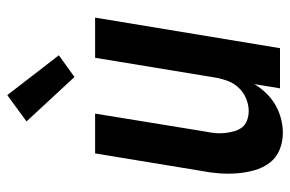

<svg xmlns="http://www.w3.org/2000/svg" viewBox="-158 -650 815 540"><g transform="rotate(-90 250.0 -379.5)"><path d="M147 8Q121 8 98.5 -1.5Q76 -11 62 -30Q48 -49 41.5 -72.5Q35 -96 33 -121Q31 -146 33 -171.5Q35 -197 40 -222L89 -520H201L150 -207Q147 -193 146 -180Q145 -167 146.5 -154Q148 -141 151.5 -128.5Q155 -116 162.5 -106.5Q170 -97 182.5 -92.5Q195 -88 208 -88Q225 -88 242.5 -95Q260 -102 273 -115.5Q286 -129 292.5 -146Q299 -163 302 -180L358 -520H471L385 0H272L284 -72Q273 -54 258 -38.5Q243 -23 224.5 -12.5Q206 -2 186 3Q166 8 147 8ZM304 -578 179 -713 253 -767 365 -622Z"/></g></svg>

Font: Iosevka SS04
Style: Bold Italic
Weight: 700
Italic angle: -9°
Monospace: yes
Designer: Belleve Invis
Foundry: Belleve Invis
Version: Version 19.0.0; ttfautohint (v1.8.4)